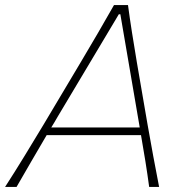

<svg xmlns="http://www.w3.org/2000/svg" viewBox="-41 -733 729 753"><path d="M-21 0Q16.5 -58 55.5 -121.8Q94.5 -185.5 129 -243L275 -488Q312.5 -551 343.5 -604.2Q374.5 -657.5 406 -713H461Q468 -660.5 476.5 -606.5Q485 -552.5 496 -487L538 -243Q548.5 -183 560.2 -119.8Q572 -56.5 583 0H544Q537.5 -48.5 529.2 -100.5Q521 -152.5 512 -203H142Q112.5 -152.5 82.5 -101.2Q52.5 -50 24 0ZM185 -275Q179 -264.5 172.8 -254Q166.5 -243.5 160 -233H507Q505.5 -243.5 503.5 -253.8Q501.5 -264 500 -274L431 -677H425Z"/></svg>

Font: Commissioner Flair Thin
Style: Italic
Weight: 100
Italic angle: -12°
Designer: Kostas Bartsokas
Foundry: Kostas Bartsokas
Version: Version 1.000; ttfautohint (v1.8.3)